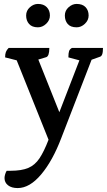

<svg xmlns="http://www.w3.org/2000/svg" viewBox="-20 -687 547 977"><path d="M70 270Q39 270 21 256Q3 242 3 219Q3 211 6 200.5Q9 190 14 182H33Q90 182 124 167.5Q158 153 181 118.5Q204 84 227 24L65 -380L6 -395Q6 -412 10 -422.5Q14 -433 24 -443H231Q231 -401 215 -396L175 -384L282 -116L384 -380L328 -395Q328 -417 331.5 -427Q335 -437 346 -443H504Q504 -421 500 -410.5Q496 -400 488 -398L446 -383L292 15Q248 131 189.5 200.5Q131 270 70 270ZM370 -548Q339 -548 324.5 -565Q310 -582 310 -608Q310 -633 329 -650Q348 -667 370 -667Q400 -667 415.5 -650.5Q431 -634 431 -608Q431 -584 412 -566Q393 -548 370 -548ZM173 -548Q143 -548 128 -565Q113 -582 113 -608Q113 -633 132 -650Q151 -667 173 -667Q202 -667 218 -650.5Q234 -634 234 -608Q234 -584 215 -566Q196 -548 173 -548Z"/></svg>

Font: Petrona SemiBold
Style: Regular
Weight: 600
Designer: Ringo R. Seeber
Foundry: Ringo R. Seeber
Version: Version 2.001; ttfautohint (v1.8.3)